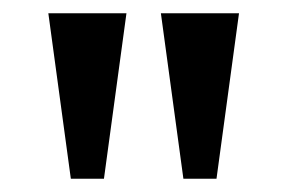

<svg xmlns="http://www.w3.org/2000/svg" viewBox="-20 -734 435 290"><path d="M87 -464 53 -714H171L137 -464ZM257 -464 223 -714H341L307 -464Z"/></svg>

Font: Noto Serif Georgian ExtraCondensed SemiBold
Style: Regular
Weight: 600
Width: 2
Designer: Monotype Design Team, Akaki Razmadze
Foundry: Google LLC
Version: Version 2.003; ttfautohint (v1.8.4.7-5d5b)